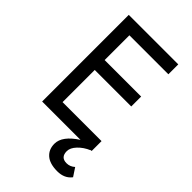

<svg xmlns="http://www.w3.org/2000/svg" viewBox="-273 -788 1097 1097"><g transform="rotate(45 275.0 -239.5)"><path d="M478 131 511 181Q481 221 423 221Q362 221 331 194Q300 167 300 121Q300 58 390 0H80V-700H480V-620H165V-420H460V-340H165V-80H480V0H471L473 1Q433 18 406.5 46Q380 74 380 101Q380 151 428 151Q456 151 478 131Z"/></g></svg>

Font: renner_400book
Style: Book
Weight: 400
Version: Version 003.000 ; ttfautohint (v0.97) -l 8 -r 50 -G 200 -x 1